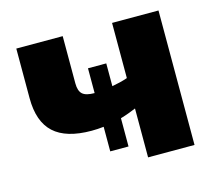

<svg xmlns="http://www.w3.org/2000/svg" viewBox="-84 -658 862 763"><g transform="rotate(-15 346.5 -276.5)"><path d="M627 -553.2V0H436V-201.2Q423.3 -195.8 407 -189.7Q390.6 -183.6 372.1 -178.2V-62H296.9V-163.1Q271.5 -160.2 247.1 -160.2Q142.6 -160.2 92.3 -206.3Q42 -252.4 42 -349.1V-553.2H232.9V-358.9Q232.9 -327.6 247.3 -314.7Q261.7 -301.8 296.9 -301.8V-403.8H372.1V-310.1Q387.7 -313 404.1 -316.9Q420.4 -320.8 436 -326.2V-553.2Z"/></g></svg>

Font: Open Sans ExtraBold
Style: Regular
Weight: 800
Designer: Monotype Design Team
Foundry: Monotype Imaging Inc.
Version: Version 3.003; ttfautohint (v1.8.4)